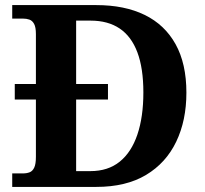

<svg xmlns="http://www.w3.org/2000/svg" viewBox="-20 -734 807 754"><path d="M28 0V-53H70Q85 -53 96.5 -57.5Q108 -62 114.5 -76Q121 -90 121 -118V-343H38V-404H121V-600Q121 -627 114 -640Q107 -653 95.5 -657Q84 -661 70 -661H28V-714H358Q469 -714 548 -675.5Q627 -637 669.5 -560.5Q712 -484 712 -370Q712 -261 672 -177.5Q632 -94 553.5 -47Q475 0 358 0ZM335 -62Q404 -62 450 -99Q496 -136 519.5 -205.5Q543 -275 543 -371Q543 -466 519.5 -528.5Q496 -591 450 -622Q404 -653 336 -653H279V-404H404V-343H279V-62Z"/></svg>

Font: Noto Serif Tamil
Style: Bold
Weight: 700
Designer: Indian Type Foundry, Tom Grace, and the Monotype Design Team
Foundry: Monotype Imaging Inc.
Version: Version 2.003